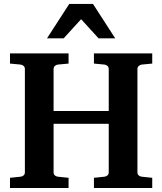

<svg xmlns="http://www.w3.org/2000/svg" viewBox="-20 -937 809 957"><path d="M448.2 0V-50.8L500 -56.2Q509.3 -57.1 515.6 -62.7Q522 -68.4 522 -78.1V-319.8H247.1V-78.1Q247.1 -68.4 253.4 -62.7Q259.8 -57.1 269 -56.2L321.8 -50.8V0H29.8V-50.8L82 -56.2Q91.3 -57.1 97.7 -62.7Q104 -68.4 104 -78.1V-592.8Q104 -602.5 97.7 -608.4Q91.3 -614.3 82 -615.2L29.8 -620.1V-670.9H321.8V-620.1L269 -615.2Q259.8 -614.3 253.4 -608.4Q247.1 -602.5 247.1 -592.8V-383.8H522V-592.8Q522 -602.5 515.6 -608.4Q509.3 -614.3 500 -615.2L448.2 -620.1V-670.9H738.8V-620.1L687 -615.2Q678.7 -614.3 671.9 -608.4Q665 -602.5 665 -592.8V-78.1Q665 -68.4 671.4 -62.7Q677.7 -57.1 687 -56.2L738.8 -50.8V0ZM471.2 -746.1 384.3 -841.3 297.4 -746.1H214.4L325.2 -917.5H443.4L554.2 -746.1Z"/></svg>

Font: Charis SIL APac
Style: Bold
Weight: 700
Foundry: SIL International
Version: Version 5.000